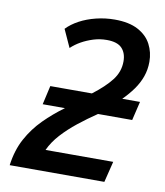

<svg xmlns="http://www.w3.org/2000/svg" viewBox="-80 -774 721 841"><g transform="rotate(10 280.0 -354.0)"><path d="M20 0Q29 -68 57 -119.5Q85 -171 126 -212Q167 -253 215 -288H116L135 -372H320Q374 -413 403 -450.5Q432 -488 432 -534Q432 -571 411.5 -592.5Q391 -614 344 -614Q313 -614 284.5 -605Q256 -596 232 -582.5Q208 -569 189 -551L153 -630Q175 -653 207.5 -670.5Q240 -688 280.5 -698Q321 -708 363 -708Q427 -708 467 -686.5Q507 -665 525.5 -629.5Q544 -594 544 -552Q544 -517 533 -486Q522 -455 502 -427Q482 -399 455 -372H534L514 -288H362Q319 -259 280 -228Q241 -197 210.5 -163.5Q180 -130 163 -93H464L441 0Z"/></g></svg>

Font: Ubuntu Sans Mono Medium
Style: Italic
Weight: 500
Italic angle: -13.5°
Monospace: yes
Designer: Dalton Maag Ltd
Foundry: Dalton Maag Ltd
Version: Version 1.006